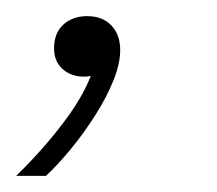

<svg xmlns="http://www.w3.org/2000/svg" viewBox="-64 -88 269 238"><path d="M-44 130Q-10 97 16.5 61.5Q43 26 52 -4L57 3Q54 4 50 5.5Q46 7 40 7Q24 7 13.5 -2.5Q3 -12 3 -28Q3 -47 14.5 -57.5Q26 -68 44 -68Q63 -68 74 -56.5Q85 -45 85 -26Q85 -9 76.5 12Q68 33 54 55Q40 77 24 96.5Q8 116 -7 130Z"/></svg>

Font: Mona Sans ExtraLight Light
Style: Italic
Weight: 300
Italic angle: -11.6951°
Version: Version 2.000